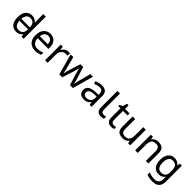

<svg xmlns="http://www.w3.org/2000/svg" viewBox="423 -2586 4652 4652"><g transform="rotate(45 2749.5 -260.0)"><path d="M104 -238V-303H480V-238ZM275 10Q175 10 115 -59.5Q55 -129 55 -267Q55 -405 115.5 -475.5Q176 -546 276 -546Q318 -546 349 -535.5Q380 -525 403 -507Q426 -489 442 -467H448Q447 -480 444.5 -505.5Q442 -531 442 -546V-760H530V0H459L446 -72H442Q426 -49 403 -30.5Q380 -12 348.5 -1Q317 10 275 10ZM289 -63Q374 -63 408.5 -109.5Q443 -156 443 -250V-266Q443 -366 410 -419.5Q377 -473 288 -473Q217 -473 181.5 -416.5Q146 -360 146 -265Q146 -169 181.5 -116Q217 -63 289 -63Z M907 -546Q976 -546 1025.5 -516Q1075 -486 1101.5 -431.5Q1128 -377 1128 -304V-251H761Q763 -160 807.5 -112.5Q852 -65 932 -65Q983 -65 1022.5 -74.5Q1062 -84 1104 -102V-25Q1063 -7 1023 1.5Q983 10 928 10Q852 10 793.5 -21Q735 -52 702.5 -113.5Q670 -175 670 -264Q670 -352 699.5 -415Q729 -478 782.5 -512Q836 -546 907 -546ZM906 -474Q843 -474 806.5 -433.5Q770 -393 763 -321H1036Q1036 -367 1022 -401Q1008 -435 979.5 -454.5Q951 -474 906 -474Z M1514 -546Q1529 -546 1546.5 -544.5Q1564 -543 1577 -540L1566 -459Q1553 -462 1537.5 -464Q1522 -466 1508 -466Q1477 -466 1449 -453Q1421 -440 1399 -416.5Q1377 -393 1364.5 -360Q1352 -327 1352 -286V0H1264V-536H1336L1346 -438H1350Q1367 -468 1391 -492.5Q1415 -517 1446 -531.5Q1477 -546 1514 -546Z M2023 -303Q2017 -324 2011 -344.5Q2005 -365 2000.5 -383.5Q1996 -402 1992 -418Q1988 -434 1986 -445H1982Q1980 -434 1976.5 -418Q1973 -402 1968.5 -383Q1964 -364 1958.5 -343.5Q1953 -323 1946 -302L1850 -1H1750L1603 -537H1694L1768 -251Q1776 -222 1783 -192.5Q1790 -163 1795.5 -136.5Q1801 -110 1803 -91H1807Q1810 -103 1814 -121Q1818 -139 1822.5 -159Q1827 -179 1832.5 -199Q1838 -219 1843 -235L1938 -537H2034L2126 -235Q2133 -212 2140.5 -186Q2148 -160 2154 -135.5Q2160 -111 2162 -92H2166Q2168 -109 2173.5 -134.5Q2179 -160 2186.5 -190.5Q2194 -221 2202 -251L2277 -537H2367L2218 -1H2115Z M2666 -545Q2764 -545 2811 -502Q2858 -459 2858 -365V0H2794L2777 -76H2773Q2750 -47 2725.5 -27.5Q2701 -8 2669.5 1Q2638 10 2593 10Q2545 10 2506.5 -7Q2468 -24 2446 -59.5Q2424 -95 2424 -149Q2424 -229 2487 -272.5Q2550 -316 2681 -320L2772 -323V-355Q2772 -422 2743 -448Q2714 -474 2661 -474Q2619 -474 2581 -461.5Q2543 -449 2510 -433L2483 -499Q2518 -518 2566 -531.5Q2614 -545 2666 -545ZM2692 -259Q2592 -255 2553.5 -227Q2515 -199 2515 -148Q2515 -103 2542.5 -82Q2570 -61 2613 -61Q2681 -61 2726 -98.5Q2771 -136 2771 -214V-262Z M3182 10Q3138 10 3103.5 -4.5Q3069 -19 3049 -55.5Q3029 -92 3029 -157V-714H3118V-165Q3118 -117 3136.5 -93Q3155 -69 3195 -69Q3217 -69 3240.5 -72.5Q3264 -76 3277 -80V-6Q3263 1 3235.5 5.5Q3208 10 3182 10Z M3551 -62Q3571 -62 3592 -65.5Q3613 -69 3626 -73V-6Q3612 1 3586 5.5Q3560 10 3536 10Q3494 10 3458.5 -4.5Q3423 -19 3401 -55Q3379 -91 3379 -156V-468H3303V-510L3380 -545L3415 -659H3467V-536H3622V-468H3467V-158Q3467 -109 3490.5 -85.5Q3514 -62 3551 -62Z M4181 -536V0H4109L4096 -71H4092Q4075 -43 4048 -25Q4021 -7 3989 1.5Q3957 10 3922 10Q3858 10 3814.5 -10.5Q3771 -31 3749 -74Q3727 -117 3727 -185V-536H3816V-191Q3816 -127 3845 -95Q3874 -63 3935 -63Q3995 -63 4029.5 -85.5Q4064 -108 4078.5 -151.5Q4093 -195 4093 -257V-536Z M4609 -546Q4705 -546 4754 -499.5Q4803 -453 4803 -349V0H4716V-343Q4716 -408 4687 -440Q4658 -472 4596 -472Q4507 -472 4473 -422Q4439 -372 4439 -278V0H4351V-536H4422L4435 -463H4440Q4458 -491 4484.5 -509.5Q4511 -528 4543 -537Q4575 -546 4609 -546Z M5159 -546Q5212 -546 5254.5 -526Q5297 -506 5327 -465H5332L5344 -536H5414V9Q5414 85 5388 136.5Q5362 188 5309 214Q5256 240 5174 240Q5116 240 5067.5 231.5Q5019 223 4981 206V125Q5019 145 5070 156Q5121 167 5179 167Q5248 167 5287.5 126.5Q5327 86 5327 16V-5Q5327 -17 5328 -39.5Q5329 -62 5330 -71H5326Q5298 -30 5256.5 -10Q5215 10 5160 10Q5056 10 4997.5 -63Q4939 -136 4939 -267Q4939 -395 4997.5 -470.5Q5056 -546 5159 -546ZM5171 -472Q5126 -472 5094.5 -448Q5063 -424 5046.5 -378Q5030 -332 5030 -266Q5030 -167 5066.5 -114.5Q5103 -62 5173 -62Q5214 -62 5243 -72.5Q5272 -83 5291 -105.5Q5310 -128 5319 -163Q5328 -198 5328 -246V-267Q5328 -340 5311.5 -385Q5295 -430 5260 -451Q5225 -472 5171 -472Z"/></g></svg>

Font: ukannada25
Style: Book
Weight: 400
Designer: Jelle Bosma - Monotype Design Team
Foundry: Monotype Imaging Inc.
Version: Version 2.003